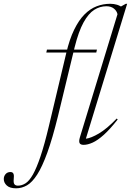

<svg xmlns="http://www.w3.org/2000/svg" viewBox="-180 -755 692 1014"><path d="M64.5 -477.5 68 -493H332L328.5 -477.5ZM126 -141Q97 -23.5 70 51Q43 125.5 16.5 166.8Q-10 208 -37.5 223.8Q-65 239.5 -95 239.5Q-128 239.5 -144 224.8Q-160 210 -160 190.5Q-160 175.5 -150.5 164.5Q-141 153.5 -125 153.5Q-113 153.5 -109 162.5Q-105 171.5 -107.5 191Q-109.5 210.5 -103.8 218Q-98 225.5 -85.5 225.5Q-64.5 225.5 -45 213Q-25.5 200.5 -6.2 166.8Q13 133 34 70.8Q55 8.5 78.5 -90.5L169.5 -473Q187 -548 211.8 -598.5Q236.5 -649 266.5 -679Q296.5 -709 330.8 -722Q365 -735 402 -735Q411.5 -735 420.5 -733.8Q429.5 -732.5 437.8 -730Q446 -727.5 454.2 -723.2Q462.5 -719 471 -712.5L445 -713L484.5 -735H491.5L273.5 -22.5Q300.5 -25.5 342.2 -50Q384 -74.5 436.5 -129L441.5 -124Q401 -72.5 368.5 -43.2Q336 -14 309.5 -2Q283 10 261.5 10Q245.5 10 240.5 1Q235.5 -8 242 -30L440.5 -680Q436.5 -698 421.2 -710Q406 -722 381.5 -722Q347.5 -722 317.2 -702.8Q287 -683.5 261 -636.2Q235 -589 214 -505Z"/></svg>

Font: Newsreader 60pt ExtraLight
Style: Italic
Weight: 250
Italic angle: -17°
Designer: Hugues Gentile
Foundry: Production Type
Version: Version 1.003